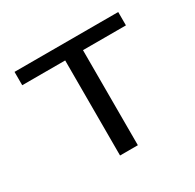

<svg xmlns="http://www.w3.org/2000/svg" viewBox="-101 -525 646 635"><g transform="rotate(-30 222.0 -207.0)"><path d="M420 -414V-363H256V0H188V-363H24V-414Z"/></g></svg>

Font: EauTest
Style: Italic
Weight: 400
Italic angle: -12°
Designer: Christian Thalmann (Catharsis Fonts)
Version: Version 0.001;PS 000.001;hotconv 1.0.88;makeotf.lib2.5.64775